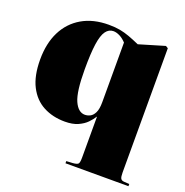

<svg xmlns="http://www.w3.org/2000/svg" viewBox="-133 -659 963 997"><g transform="rotate(20 348.0 -160.5)"><path d="M335 216V204L371 202Q395 200 400.5 192.5Q406 185 406 158V-67H405Q394 -49 376 -30.5Q358 -12 329 1Q300 14 257 14Q190 14 138 -13.5Q86 -41 56.5 -98.5Q27 -156 27 -246Q27 -335 59.5 -400Q92 -465 153.5 -501Q215 -537 301 -537Q337 -537 363.5 -532Q390 -527 416 -517.5Q442 -508 476 -493L617 -535L630 -527V159Q630 184 635 192.5Q640 201 653 202L683 204V216ZM343 -55Q357 -55 371.5 -62Q386 -69 396 -89Q406 -109 406 -147V-477Q388 -496 369.5 -505Q351 -514 335 -514Q310 -514 293.5 -491.5Q277 -469 269.5 -417.5Q262 -366 262 -277Q262 -153 284 -104Q306 -55 343 -55Z"/></g></svg>

Font: Display Black
Style: Regular
Weight: 900
Designer: Latin by Veronika Burian and Jose Scaglione. Greek by Irene Vlachou. Cyrillic by Vera Evstafieva.
Foundry: TypeTogether
Version: Version 3.002